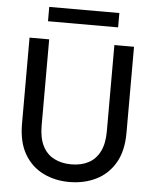

<svg xmlns="http://www.w3.org/2000/svg" viewBox="-59 -913 780 974"><g transform="rotate(5 331.5 -426.0)"><path d="M330 12Q257 12 197 -17.5Q137 -47 101.5 -107.5Q66 -168 66 -262V-700H166V-261Q166 -198 186.5 -157.5Q207 -117 245 -97.5Q283 -78 332 -78Q383 -78 420 -97.5Q457 -117 477.5 -157.5Q498 -198 498 -261V-700H598V-262Q598 -168 562 -107.5Q526 -47 465.5 -17.5Q405 12 330 12ZM152 -791V-864H509V-791Z"/></g></svg>

Font: DM Sans 9pt Medium
Style: Regular
Weight: 500
Version: Version 4.004;gftools[0.9.30]